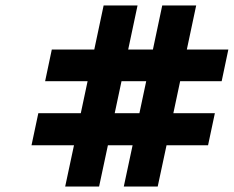

<svg xmlns="http://www.w3.org/2000/svg" viewBox="-20 -705 855 702"><path d="M489.7 -291 514.6 -408.2H424.3L399.4 -291ZM588.9 -173.8 556.6 -22.9H432.6L464.8 -173.8H374.5L342.3 -22.9H218.3L250.5 -173.8H95.2L120.1 -291H275.4L300.3 -408.2H145L169.4 -523.9H324.7L358.9 -685.1H482.9L448.7 -523.9H539.1L573.2 -685.1H697.3L663.1 -523.9H814.9L790.5 -408.2H638.7L613.8 -291H765.6L740.7 -173.8Z"/></svg>

Font: Tuffy
Style: BoldItalic
Weight: 700
Italic angle: -12°
Designer: Thatcher Ulrich, Karoly Barta, Michael Everson
Version: Version 001.271